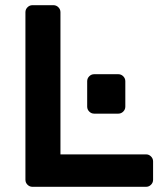

<svg xmlns="http://www.w3.org/2000/svg" viewBox="-20 -720 628 740"><path d="M78 0ZM570 -98V-27Q570 -16 562 -8Q554 0 543 0H105Q94 0 86 -8Q78 -16 78 -27V-673Q78 -684 86 -692Q94 -700 105 -700H186Q197 -700 205 -692Q213 -684 213 -673V-125H543Q554 -125 562 -117Q570 -109 570 -98ZM463 -407V-309Q463 -298 455 -290Q447 -282 436 -282H343Q332 -282 324 -290Q316 -298 316 -309V-407Q316 -418 324 -426Q332 -434 343 -434H436Q447 -434 455 -426Q463 -418 463 -407Z"/></svg>

Font: Hezaedrus Medium
Style: Regular
Weight: 500
Designer: Hubert & Fischer
Foundry: Hubert & Fischer
Version: Version 1.10;September 3, 2019;FontCreator 11.5.0.2425 64-bi